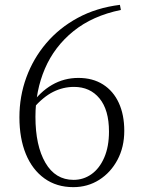

<svg xmlns="http://www.w3.org/2000/svg" viewBox="-20 -757 584 791"><path d="M282 14Q213 14 163 -22Q113 -58 86.5 -122.5Q60 -187 60 -274Q60 -360 88.5 -438Q117 -516 170.5 -579Q224 -642 300.5 -683.5Q377 -725 474 -737L478 -716Q361 -692 282.5 -628.5Q204 -565 165 -474Q126 -383 126 -276Q126 -157 167 -86.5Q208 -16 283 -16Q324 -16 357 -39.5Q390 -63 409.5 -108Q429 -153 429 -215Q429 -304 390 -351.5Q351 -399 285 -399Q240 -399 199 -378.5Q158 -358 116 -310L98 -321H104Q185 -436 303 -436Q362 -436 404.5 -409Q447 -382 469.5 -333Q492 -284 492 -218Q492 -151 464 -98.5Q436 -46 388.5 -16Q341 14 282 14Z"/></svg>

Font: Noto Serif HK
Style: Regular
Weight: 200
Designer: Ryoko NISHIZUKA 西塚涼子 (kana & ideographs); Frank Grießhammer (Latin, Greek & Cyrillic); Wenlong ZHANG 张文龙 (bopomofo); San
Foundry: Adobe
Version: Version 2.001;hotconv 1.1.0;makeotfexe 2.6.0